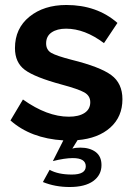

<svg xmlns="http://www.w3.org/2000/svg" viewBox="-20 -554 537 770"><path d="M152 176 179 127Q213 146 268 146Q324 146 324 113Q324 80 272 80Q240 80 192 92L234 9Q103 1 22 -71L72 -155Q169 -86 256 -86Q296 -86 319 -101Q342 -116 342 -144Q342 -170 318 -183.5Q294 -197 227 -215Q120 -244 80 -273.5Q40 -303 40 -361Q40 -440 98 -487Q156 -534 246 -534Q369 -534 451 -462L397 -381Q320 -439 245 -439Q209 -439 187 -424Q165 -409 165 -380Q165 -354 185.5 -342Q206 -330 268 -314Q381 -286 426 -253Q471 -220 471 -156Q471 -86 422.5 -42.5Q374 1 291 8L270 42Q282 38 302 38Q340 38 363.5 55.5Q387 73 387 108Q387 148 354 172Q321 196 259 196Q201 196 152 176Z"/></svg>

Font: Raleway
Style: Bold
Weight: 700
Designer: Matt McInerney, Pablo Impallari, Rodrigo Fuenzalida
Foundry: Matt McInerney, Pablo Impallari, Rodrigo Fuenzalida
Version: Version 3.000